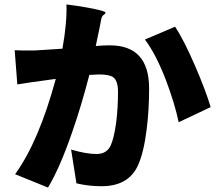

<svg xmlns="http://www.w3.org/2000/svg" viewBox="-20 -813 971 864"><path d="M196 31 48 -29Q155 -177 231 -458Q199 -454 173 -450Q118 -443 58 -433L46 -587Q76 -585 136 -586Q148 -587 154 -587Q178 -588 247 -593Q256 -594 261 -594Q282 -712 279 -793Q345 -785 399 -774Q456 -762 455 -756Q454 -751 448 -747Q439 -742 436 -729Q430 -697 427 -682.5Q424 -668 418 -640Q413 -617 411 -606Q447 -609 474 -609Q651 -609 651 -415Q651 -317 640 -231Q627 -125 600 -67Q557 25 437 25Q378 25 324 12L300 -140Q368 -120 414 -120Q459 -120 477 -156Q493 -189 503 -263Q511 -328 511 -400Q511 -449 490 -465Q473 -478 425 -478Q416 -478 386 -476Q383 -476 382 -476Q347 -339 304 -216Q249 -57 196 31ZM784 -263Q767 -346 725 -457Q679 -574 632 -635L768 -693Q808 -632 859 -514Q906 -405 928 -331Z"/></svg>

Font: GenSekiGothic TW H
Style: Regular
Weight: 900
Version: Version 1.501;PS 1;hotconv 16.6.51;makeotf.lib2.5.65220